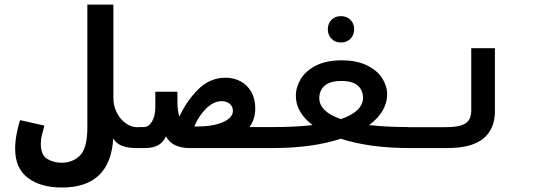

<svg xmlns="http://www.w3.org/2000/svg" viewBox="-20 -660 2440 856"><path d="M47.5 3.5Q47.5 -30 55 -67.2Q62.5 -104.5 69.5 -124.5L178 -100Q169.5 -69.5 165.8 -53.2Q162 -37 162 -18.5Q162 31.5 190.5 48.5Q219 65.5 255 65.5Q304.5 65.5 337 32.8Q369.5 0 369.5 -92.5V-639.5H485.5V-224Q485.5 -185.5 501.8 -155.5Q518 -125.5 542.2 -109.2Q566.5 -93 589.5 -93H602V0H586Q549 0 522.8 -10.5Q496.5 -21 485 -43Q471.5 176 256.5 176Q161 176 104.2 133Q47.5 90 47.5 3.5Z M598.5 -93.5H621Q643.5 -93.5 658 -118.8Q672.5 -144 672.5 -181.5V-251H771V-208Q771 -168 779.5 -139.5Q811.5 -210 863.8 -261.8Q916 -313.5 986 -313.5Q1022.5 -313.5 1052.5 -297.5Q1082.5 -281.5 1100.2 -250.5Q1118 -219.5 1118 -176.5Q1118 -129 1092.5 -93.5H1199.5L1201.5 0H849.5H833H822Q790 0 762.5 -12Q735 -24 720 -52Q706.5 -23.5 683.5 -11.8Q660.5 0 628.5 0H598.5ZM875 -96.5Q916 -97.5 948.8 -106.5Q981.5 -115.5 1000 -131Q1018.5 -146.5 1018.5 -165.5Q1018.5 -185.5 1004 -197.2Q989.5 -209 968.5 -209Q933 -209 900 -177Q867 -145 846 -96Z M1373.5 -102.5Q1337.5 -129.5 1318.2 -162.5Q1299 -195.5 1299 -233Q1299 -271 1320.5 -307.2Q1342 -343.5 1388 -367.2Q1434 -391 1503 -391Q1570.5 -391 1616.2 -368.5Q1662 -346 1684 -311.2Q1706 -276.5 1706 -240.5Q1706 -200.5 1685.2 -165.8Q1664.5 -131 1626 -102.5Q1701 -93.5 1801.5 -93.5V0Q1716 0 1639.2 -10.5Q1562.5 -21 1499.5 -41.5Q1372.5 0 1198.5 0V-93.5Q1299.5 -93.5 1373.5 -102.5ZM1500 -129Q1548.5 -145.5 1573.2 -169.5Q1598 -193.5 1598.5 -222.5Q1598.5 -258 1575 -278.5Q1551.5 -299 1501.5 -299Q1452 -299 1427.8 -278.2Q1403.5 -257.5 1403.5 -222Q1403.5 -193 1427.5 -169.2Q1451.5 -145.5 1500 -129ZM1441.5 -529.5Q1441.5 -555 1457.8 -571.5Q1474 -588 1500 -588Q1526 -588 1542.5 -571.5Q1559 -555 1559 -529.5Q1559 -504 1542.5 -487.2Q1526 -470.5 1500 -470.5Q1474.5 -470.5 1458 -487.2Q1441.5 -504 1441.5 -529.5Z M1800 -93H1964Q2008 -93 2033.2 -100.2Q2058.5 -107.5 2069.8 -123.8Q2081 -140 2081 -168.5V-445H2186.5V-164.5Q2186.5 -84 2134.5 -42Q2082.5 0 1975.5 0H1800Z"/></svg>

Font: JuliaMono SemiBoldItalic
Style: Regular
Weight: 600
Italic angle: -9°
Monospace: yes
Designer: cormullion
Foundry: corm
Version: Version 0.049; ttfautohint (v1.8.4)